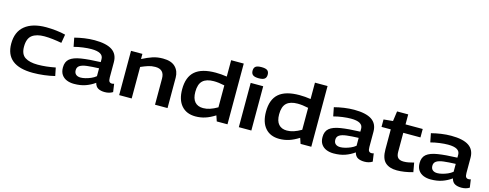

<svg xmlns="http://www.w3.org/2000/svg" viewBox="-26 -1505 5766 2266"><g transform="rotate(15 2857.0 -372.0)"><path d="M40 -258Q40 -402 131.5 -476.5Q223 -551 390 -551Q448 -551 512.5 -544Q577 -537 627 -524L609 -419Q555 -429 499.5 -435.5Q444 -442 398 -442Q301 -442 248 -402Q195 -362 195 -262Q195 -169 250.5 -133.5Q306 -98 405 -98Q457 -98 510.5 -104Q564 -110 621 -121L641 -22Q581 -7 510.5 1.5Q440 10 375 10Q40 10 40 -258Z M702 -144Q702 -214 745.5 -250Q789 -286 880.5 -300.5Q972 -315 1117 -320V-357Q1117 -440 972 -440Q928 -440 870.5 -432.5Q813 -425 761 -411L740 -518Q797 -533 859.5 -542Q922 -551 981 -551Q1126 -551 1196.5 -504Q1267 -457 1267 -359V-173Q1267 -135 1278 -122Q1289 -109 1308 -109Q1314 -109 1321.5 -110Q1329 -111 1336 -114L1350 -16Q1309 10 1253 10Q1205 10 1173 -7Q1141 -24 1129 -70Q1078 -33 1017 -11.5Q956 10 877 10Q828 10 788.5 -6Q749 -22 725.5 -56Q702 -90 702 -144ZM856 -152Q856 -117 877 -99.5Q898 -82 934 -82Q959 -82 992 -90Q1025 -98 1058.5 -112.5Q1092 -127 1117 -148V-244Q1030 -241 972 -234Q914 -227 885 -208Q856 -189 856 -152Z M1428 0V-541H1567V-478Q1635 -513 1691.5 -532Q1748 -551 1817 -551Q1920 -551 1969.5 -501Q2019 -451 2019 -371V0H1866V-320Q1866 -432 1755 -432Q1709 -432 1669 -419Q1629 -406 1581 -385V0Z M2621 2 2598 -66Q2535 -26 2478.5 -8Q2422 10 2361 10Q2251 10 2189.5 -60.5Q2128 -131 2128 -260Q2128 -409 2209.5 -480Q2291 -551 2461 -551Q2529 -551 2598 -540V-740H2752V2ZM2597 -164V-432Q2561 -440 2528 -444Q2495 -448 2466 -448Q2375 -448 2330.5 -406Q2286 -364 2286 -270Q2286 -189 2321.5 -148.5Q2357 -108 2423 -108Q2463 -108 2505 -121.5Q2547 -135 2597 -164Z M2967 -618Q2917 -618 2895.5 -634.5Q2874 -651 2874 -686Q2874 -722 2895 -738Q2916 -754 2967 -754Q3017 -754 3038 -738Q3059 -722 3059 -686Q3059 -651 3038 -634.5Q3017 -618 2967 -618ZM2890 0V-541H3043V0Z M3645 2 3622 -66Q3559 -26 3502.5 -8Q3446 10 3385 10Q3275 10 3213.5 -60.5Q3152 -131 3152 -260Q3152 -409 3233.5 -480Q3315 -551 3485 -551Q3553 -551 3622 -540V-740H3776V2ZM3621 -164V-432Q3585 -440 3552 -444Q3519 -448 3490 -448Q3399 -448 3354.5 -406Q3310 -364 3310 -270Q3310 -189 3345.5 -148.5Q3381 -108 3447 -108Q3487 -108 3529 -121.5Q3571 -135 3621 -164Z M3874 -144Q3874 -214 3917.5 -250Q3961 -286 4052.5 -300.5Q4144 -315 4289 -320V-357Q4289 -440 4144 -440Q4100 -440 4042.5 -432.5Q3985 -425 3933 -411L3912 -518Q3969 -533 4031.5 -542Q4094 -551 4153 -551Q4298 -551 4368.5 -504Q4439 -457 4439 -359V-173Q4439 -135 4450 -122Q4461 -109 4480 -109Q4486 -109 4493.5 -110Q4501 -111 4508 -114L4522 -16Q4481 10 4425 10Q4377 10 4345 -7Q4313 -24 4301 -70Q4250 -33 4189 -11.5Q4128 10 4049 10Q4000 10 3960.5 -6Q3921 -22 3897.5 -56Q3874 -90 3874 -144ZM4028 -152Q4028 -117 4049 -99.5Q4070 -82 4106 -82Q4131 -82 4164 -90Q4197 -98 4230.5 -112.5Q4264 -127 4289 -148V-244Q4202 -241 4144 -234Q4086 -227 4057 -208Q4028 -189 4028 -152Z M4822 10Q4730 10 4679.5 -36.5Q4629 -83 4629 -195V-439H4516V-530L4629 -541L4646 -663H4782V-541H4992V-438H4782V-205Q4782 -155 4804 -133Q4826 -111 4873 -111Q4903 -111 4933 -117Q4963 -123 4997 -132L5017 -20Q4912 10 4822 10Z M5060 -144Q5060 -214 5103.5 -250Q5147 -286 5238.5 -300.5Q5330 -315 5475 -320V-357Q5475 -440 5330 -440Q5286 -440 5228.5 -432.5Q5171 -425 5119 -411L5098 -518Q5155 -533 5217.5 -542Q5280 -551 5339 -551Q5484 -551 5554.5 -504Q5625 -457 5625 -359V-173Q5625 -135 5636 -122Q5647 -109 5666 -109Q5672 -109 5679.5 -110Q5687 -111 5694 -114L5708 -16Q5667 10 5611 10Q5563 10 5531 -7Q5499 -24 5487 -70Q5436 -33 5375 -11.5Q5314 10 5235 10Q5186 10 5146.5 -6Q5107 -22 5083.5 -56Q5060 -90 5060 -144ZM5214 -152Q5214 -117 5235 -99.5Q5256 -82 5292 -82Q5317 -82 5350 -90Q5383 -98 5416.5 -112.5Q5450 -127 5475 -148V-244Q5388 -241 5330 -234Q5272 -227 5243 -208Q5214 -189 5214 -152Z"/></g></svg>

Font: Georama Extended SemiBold
Style: Regular
Weight: 600
Width: 7
Designer: Jean-Baptiste Levee
Foundry: Production Type
Version: Version 1.000